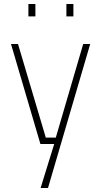

<svg xmlns="http://www.w3.org/2000/svg" viewBox="-20 -720 500 960"><path d="M182 0 35 -500H70L209 -32H259L396 -500H431L220 220H183L251 0ZM122 -638V-700H157V-638ZM312 -638V-700H347V-638Z"/></svg>

Font: TypoPRO Titillium Title
Style: Regular
Weight: 250
Designer: Campivisivi
Foundry: Accademia di Belle Arti di Urbino and students of MA course of Visual design
Version: 1.000